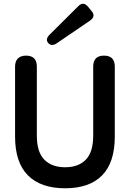

<svg xmlns="http://www.w3.org/2000/svg" viewBox="-20 -999 700 1032"><path d="M330 13Q199 13 130 -56.5Q61 -126 61 -265V-641Q61 -670 76.5 -685Q92 -700 120 -700Q178 -700 178 -641V-271Q178 -181 218.5 -140.5Q259 -100 330 -100Q401 -100 441 -140.5Q481 -181 481 -271V-641Q481 -700 539 -700Q597 -700 597 -641V-265Q597 -126 529 -56.5Q461 13 330 13ZM286 -767Q257 -747 239 -768Q222 -788 247 -813L401 -966Q428 -993 453 -963L471 -941Q497 -912 465 -889Z"/></svg>

Font: Zen Maru Gothic
Style: Bold
Weight: 700
Designer: Yoshimichi Ohira
Foundry: Positype
Version: Version 1.001